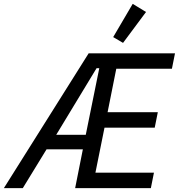

<svg xmlns="http://www.w3.org/2000/svg" viewBox="-63 -974 926 994"><path d="M366 -201H178L55 0H-43L396 -698H843L827 -618H539L494 -393H754L738 -313H478L431 -80H734L718 0H326ZM437 -621 228 -276H381L451 -621ZM574 -752 523 -782 624 -954 693 -912Z"/></svg>

Font: IBM Plex Sans Condensed Text
Style: Italic
Weight: 450
Width: 3
Italic angle: -11°
Designer: Mike Abbink, Paul van der Laan, Pieter van Rosmalen
Foundry: Bold Monday
Version: Version 1.1